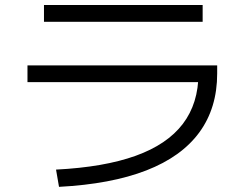

<svg xmlns="http://www.w3.org/2000/svg" viewBox="-20 -723 978 761"><path d="M766.6 -431.6 801.8 -397.5H88.9V-463.9H840.8V-431.6Q840.8 -294.9 770 -198.2Q699.2 -101.6 559.6 -47.4Q419.9 6.8 213.9 17.6L202.1 -50.8Q392.6 -60.5 517.6 -105.5Q642.6 -150.4 704.6 -231.9Q766.6 -313.5 766.6 -431.6ZM154.3 -703.1H783.2V-636.7H154.3Z"/></svg>

Font: Pretendard JP Variable
Style: Regular
Weight: 400
Designer: Base glyphs from Inter by Rasmus Andersson; Hangul glyphs from Noto Sans CJK(Source Han Sans) by Jang Soo-young and Kang
Foundry: Kil Hyung-jin
Version: Version 1.307;Glyphs 3.2 (3192)